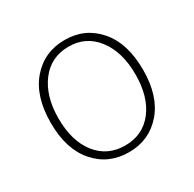

<svg xmlns="http://www.w3.org/2000/svg" viewBox="-127 -674 827 820"><g transform="rotate(-30 286.5 -263.5)"><path d="M287 13Q186 13 122.5 -60Q59 -133 59 -262Q59 -393 122.5 -466.5Q186 -540 287 -540Q387 -540 450.5 -466.5Q514 -393 514 -262Q514 -133 450.5 -60Q387 13 287 13ZM476 -262Q476 -372 424.5 -439.5Q373 -507 287 -507Q200 -507 148.5 -439.5Q97 -372 97 -262Q97 -151 148.5 -85.5Q200 -20 287 -20Q374 -20 425 -85.5Q476 -151 476 -262Z"/></g></svg>

Font: Noto Sans Korean Thin
Style: Regular
Weight: 250
Designer: Ryoko NISHIZUKA  (kana & ideographs); Paul D. Hunt (Latin, Greek & Cyrillic); Wenlong ZHANG  (bopomofo); Sandoll Communi
Foundry: Adobe Systems Incorporated
Version: Version 1.0001;PS 1;hotconv 1.0.78;makeotf.lib2.5.61930